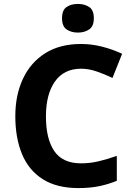

<svg xmlns="http://www.w3.org/2000/svg" viewBox="-20 -948 677 978"><path d="M393 -598Q306 -598 260 -533Q214 -468 214 -355Q214 -241 256.5 -178.5Q299 -116 393 -116Q437 -116 480.5 -126Q524 -136 575 -154V-27Q528 -8 482 1Q436 10 379 10Q269 10 197.5 -35.5Q126 -81 92 -163.5Q58 -246 58 -356Q58 -464 97 -547Q136 -630 210.5 -677Q285 -724 393 -724Q446 -724 499.5 -710.5Q553 -697 602 -674L553 -551Q513 -570 472.5 -584Q432 -598 393 -598ZM377 -928Q410 -928 434 -912.5Q458 -897 458 -855Q458 -814 434 -798Q410 -782 377 -782Q343 -782 319.5 -798Q296 -814 296 -855Q296 -897 319.5 -912.5Q343 -928 377 -928Z"/></svg>

Font: Noto Sans Vithkuqi
Style: Bold
Weight: 700
Version: Version 1.001; ttfautohint (v1.8.4.7-5d5b)